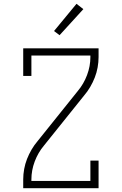

<svg xmlns="http://www.w3.org/2000/svg" viewBox="-20 -989 640 1009"><path d="M102 0V-46Q102 -73 107 -100.5Q112 -128 122 -153.5Q132 -179 146 -203Q160 -227 178 -248L389 -511Q420 -548 437.5 -594.5Q455 -641 455 -689V-697H145V-590H102V-735H498V-689Q498 -662 493 -634.5Q488 -607 478 -581.5Q468 -556 454 -532Q440 -508 422 -487L211 -224Q180 -187 162.5 -140.5Q145 -94 145 -46V-38H455V-145H498V0ZM293 -804 264 -826 382 -969 418 -941Z"/></svg>

Font: Iosevka Curly Slab XLtEx
Style: Regular
Weight: 200
Width: 7
Monospace: yes
Designer: Belleve Invis
Foundry: Belleve Invis
Version: Version 11.1.0; ttfautohint (v1.8.3)